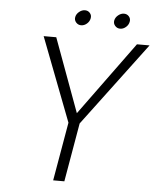

<svg xmlns="http://www.w3.org/2000/svg" viewBox="-57 -893 767 941"><g transform="rotate(5 326.5 -422.0)"><path d="M591 -700H653L345 -289L295 0H240L290 -288L132 -700H194L327 -338ZM546 -807Q543 -791 530 -780Q517 -769 502 -769Q487 -769 477 -780.5Q467 -792 470 -807Q473 -822 486.5 -833Q500 -844 515 -844Q530 -844 539.5 -833Q549 -822 546 -807ZM354 -807Q351 -791 338 -780Q325 -769 310 -769Q295 -769 285 -780.5Q275 -792 278 -807Q281 -822 294.5 -833Q308 -844 323 -844Q338 -844 347.5 -833Q357 -822 354 -807Z"/></g></svg>

Font: Renner* Light
Style: Light Italic
Weight: 300
Italic angle: -10°
Version: Version 003.000 ; ttfautohint (v0.97) -l 8 -r 50 -G 200 -x 1